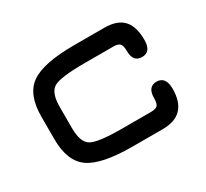

<svg xmlns="http://www.w3.org/2000/svg" viewBox="-104 -619 832 776"><g transform="rotate(-30 312.0 -230.5)"><path d="M455 6H314Q170 6 112.5 -34.5Q55 -75 55 -178V-283Q55 -386 112.5 -426.5Q170 -467 314 -467H455Q514 -467 542.5 -437Q571 -407 571 -344Q571 -288 529 -288Q487 -288 487 -340Q487 -365 479 -374Q471 -383 448 -383H314Q201 -383 170 -364.5Q139 -346 139 -280V-181Q139 -115 170 -96.5Q201 -78 314 -78H448Q471 -78 479 -86.5Q487 -95 487 -120Q487 -173 529 -173Q571 -172 571 -116Q571 6 455 6Z"/></g></svg>

Font: Jura
Style: Bold
Weight: 700
Designer: Daniel Johnson, Alexei Vanyashin
Foundry: Daniel Johnson
Version: Version 5.103